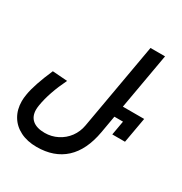

<svg xmlns="http://www.w3.org/2000/svg" viewBox="-172 -856 944 995"><g transform="rotate(30 300.0 -358.0)"><path d="M2 -156.5Q2 -175 6 -198Q16 -260.5 64 -370.5L153 -364Q104 -263.5 90.5 -182Q88 -166 88 -155Q88 -115 113.2 -93.8Q138.5 -72.5 186.5 -72.5Q227 -72.5 262.2 -90.5Q297.5 -108.5 320.8 -140Q344 -171.5 351 -211.5L442 -728H529L470 -393H597.5L570.5 -241H494.5L509.5 -326H458L440 -223Q419.5 -106.5 355.2 -47.5Q291 11.5 186.5 11.5Q130.5 11.5 88.8 -9.5Q47 -30.5 24.5 -68.5Q2 -106.5 2 -156.5Z"/></g></svg>

Font: JuliaMono Medium
Style: Italic
Weight: 500
Italic angle: -9°
Monospace: yes
Designer: cormullion
Foundry: corm
Version: Version 0.054; ttfautohint (v1.8.4)